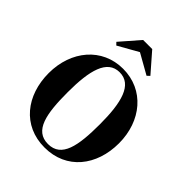

<svg xmlns="http://www.w3.org/2000/svg" viewBox="-269 -1158 1328 1328"><g transform="rotate(45 395.0 -494.0)"><path d="M395.5 -923.5 543.5 -840 562.5 -858.5 440.5 -998.5H351.5L229.5 -858.5L247.5 -840ZM395 10C609.5 10 739 -156.5 739 -375C739 -593.5 600.5 -760 395 -760C190 -760 51.5 -593.5 51.5 -375C51.5 -156.5 181 10 395 10ZM395 -726C517 -726 552.5 -587 552.5 -375C552.5 -163 527 -24 395 -24C263 -24 238 -163 238 -375C238 -587 273 -726 395 -726Z"/></g></svg>

Font: Bodoni* 06
Style: Bold
Weight: 700
Version: Version 2.2